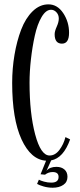

<svg xmlns="http://www.w3.org/2000/svg" viewBox="-20 -731 367 885"><path d="M223.1 134.3Q201.2 134.3 180.9 128.4Q160.6 122.6 150.9 116.7L159.2 97.2Q166.5 101.6 183.1 106.2Q199.7 110.8 216.3 110.8Q250 110.8 250 84.5Q250 62 222.7 62Q203.1 62 187.5 74.2L167 72.3L192.4 9.8Q122.6 5.4 79.3 -88.4Q36.1 -182.1 36.1 -349.1Q36.1 -415.5 46.9 -478.8Q57.6 -542 77.6 -594.5Q97.7 -647 130.4 -679Q163.1 -710.9 203.1 -710.9Q244.6 -710.9 271.5 -670.4Q298.3 -629.9 298.3 -580.1Q298.3 -529.8 265.6 -529.8Q231.9 -529.8 231.9 -573.2Q231.9 -586.9 241.5 -608.2Q251 -629.4 251 -645.5Q251 -662.6 240.2 -674.3Q229.5 -686 215.3 -686Q191.4 -686 171.6 -652.3Q151.9 -618.7 140.4 -566.4Q128.9 -514.2 122.6 -457.8Q116.2 -401.4 116.2 -350.1Q116.2 -208.5 142.1 -111.3Q168 -14.2 208.5 -14.2Q234.4 -14.2 253.9 -40Q273.4 -65.9 281.7 -99.1L303.2 -88.4Q272.5 -2.4 215.8 8.3L194.3 56.2Q209 38.1 240.2 38.1Q263.2 38.1 277.1 50.3Q291 62.5 291 84Q291 108.4 271.7 121.3Q252.4 134.3 223.1 134.3Z"/></svg>

Font: Imbue
Style: Regular
Weight: 400
Designer: Tyler Finck
Foundry: Etcetera Type Company
Version: Version 0.910